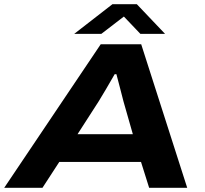

<svg xmlns="http://www.w3.org/2000/svg" viewBox="-45 -899 983 919"><path d="M310.1 -736.8 493.2 -878.9H609.9L745.1 -736.8H627L547.9 -819.8L439.9 -736.8ZM-24.9 0 437 -687H630.9L851.1 0H668.9L629.9 -124H238.8L158.2 0ZM326.2 -256.8H590.8L545.9 -414.1Q542.5 -426.8 528.3 -482.4Q514.2 -538.1 512.2 -543.9H503.9Q459 -465.3 426.8 -413.1Z"/></svg>

Font: Archivo Expanded
Style: Bold Italic
Weight: 700
Width: 7
Italic angle: -10°
Designer: Hector Gatti
Foundry: Omnibus-Type
Version: Version 2.001